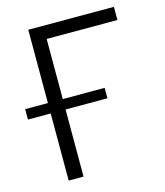

<svg xmlns="http://www.w3.org/2000/svg" viewBox="-107 -792 750 873"><g transform="rotate(-15 267.5 -355.0)"><path d="M108 0V-316H1V-365H108V-710H511V-648H178V-365H375V-316H178V0Z"/></g></svg>

Font: Raleway
Style: Regular
Weight: 400
Designer: Matt McInerney, Pablo Impallari, Rodrigo Fuenzalida
Foundry: Matt McInerney, Pablo Impallari, Rodrigo Fuenzalida
Version: Version 4.101;RELEASE